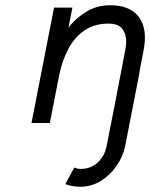

<svg xmlns="http://www.w3.org/2000/svg" viewBox="-20 -469 572 732"><path d="M263 170Q276 175 288 175Q326 175 353 150Q380 125 387 85L442 -193H512L458 84Q450 126 425 162.5Q400 199 364 221Q328 243 287 243Q272 243 257.5 240.5Q243 238 229 233ZM100 0 186 -440H256L241 -364Q269 -400 309.5 -424.5Q350 -449 399 -449Q451 -449 483 -428.5Q515 -408 526.5 -369.5Q538 -331 527 -275L474 0H404L457 -275Q463 -301 460 -325Q457 -349 441.5 -364Q426 -379 394 -379Q340 -379 302 -353Q264 -327 240.5 -282.5Q217 -238 206 -184L170 0Z"/></svg>

Font: Teachers
Style: Italic
Weight: 400
Italic angle: -11°
Designer: Alfredo Marco Pradil, Chank Diesel
Version: Version 1.001